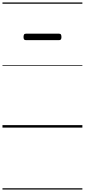

<svg xmlns="http://www.w3.org/2000/svg" viewBox="-20 -1030 685 1550"><path d="M189 -706Q178 -706 174 -712.5Q170 -719 170 -731Q170 -744 174 -751Q178 -758 189 -758H457Q468 -758 472 -751Q476 -744 476 -731Q476 -719 472 -712.5Q468 -706 457 -706ZM0 490H645V500H0ZM0 -20H645V0H0ZM0 -505H645V-500H0ZM0 -1010H645V-1000H0Z"/></svg>

Font: Playwrite ES Deco Guides
Style: Regular
Weight: 400
Designer: Veronika Burian, José Scaglione
Foundry: TypeTogether
Version: Version 1.003